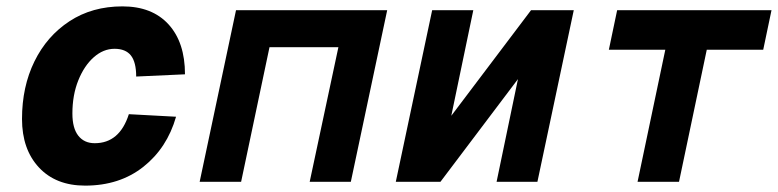

<svg xmlns="http://www.w3.org/2000/svg" viewBox="-20 -570 2440 602"><path d="M247 12Q155 12 102 -45Q49 -102 49 -197Q49 -298 88 -377.5Q127 -457 198 -503.5Q269 -550 364 -550Q457 -550 508.5 -493.5Q560 -437 560 -337L407 -330Q407 -375 390.5 -396Q374 -417 339 -417Q304 -417 274 -390.5Q244 -364 225.5 -318Q207 -272 207 -214Q207 -168 225.5 -144.5Q244 -121 277 -121Q355 -121 384 -212L532 -204Q504 -106 429.5 -47Q355 12 247 12Z M606 0 720 -538H1194L1080 0H951L1041 -422H825L736 0Z M1221 0 1335 -538H1464L1395 -207L1645 -538H1779L1665 0H1537L1604 -322L1361 0Z M1979 0 2066 -414H1889L1915 -538H2399L2373 -414H2196L2109 0Z"/></svg>

Font: Geist Mono ExtraBold
Style: Italic
Weight: 800
Italic angle: -12°
Monospace: yes
Designer: Basement.studio, Andrés Briganti, Mateo Zaragoza
Foundry: Basement.studio, Vercel, Andrés Briganti, Guido Ferreyra, Mateo Zaragoza
Version: Version 1.500; ttfautohint (v1.8.4.7-5d5b)